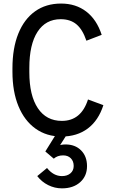

<svg xmlns="http://www.w3.org/2000/svg" viewBox="-20 -752 640 1080"><path d="M326.5 16Q242 16 179.8 -28.5Q117.5 -73 83.8 -154.8Q50 -236.5 50 -348.5V-367.5Q50 -481 83 -562.8Q116 -644.5 177.2 -688.2Q238.5 -732 323.5 -732Q406.5 -732 465.2 -687Q524 -642 552 -556L466 -523Q444.5 -586.5 410 -615.2Q375.5 -644 321.5 -644Q237 -644 191 -573Q145 -502 145 -370V-346Q145 -215 192.8 -143.5Q240.5 -72 328 -72Q436.5 -72 475 -192.5L561.5 -160.5Q534 -74.5 473.8 -29.2Q413.5 16 326.5 16ZM328.5 307.5Q287.5 307.5 251 289.2Q214.5 271 189.5 238.5L244.5 193Q281 238.5 328.5 238.5Q358 238.5 376.2 223Q394.5 207.5 394.5 181.5Q394.5 154.5 378.2 138.2Q362 122 335 122Q303 122 282.5 140.5L235 100L301.5 -7H363.5L292.5 104.5L256.5 99Q274 80.5 298.2 70.5Q322.5 60.5 348.5 60.5Q403 60.5 436.2 94Q469.5 127.5 469.5 182.5Q469.5 238.5 430.8 273Q392 307.5 328.5 307.5Z"/></svg>

Font: Google Sans Code
Style: Regular
Weight: 400
Monospace: yes
Designer: Google Sans Code Authors
Foundry: Google LLC
Version: Version 6.000